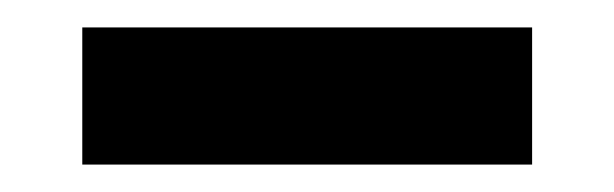

<svg xmlns="http://www.w3.org/2000/svg" viewBox="-20 -686 448 140"><path d="M40 -566H368V-666H40Z"/></svg>

Font: Meta Space
Style: Bold
Weight: 700
Designer: Meta Pool / Florian Karsten
Foundry: Meta Pool / Florian Karsten
Version: Version 2.000;Glyphs 3.1.1 (3137)